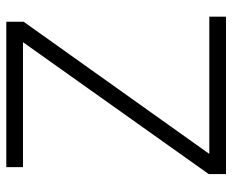

<svg xmlns="http://www.w3.org/2000/svg" viewBox="-84 -654 738 610"><g transform="rotate(-90 285.0 -349.0)"><path d="M537 0H37V-55L456 -645H59V-698H521V-643L101 -53H537Z"/></g></svg>

Font: IBM Plex Sans Thai Looped Light
Style: Regular
Weight: 300
Designer: Mike Abbink, Paul van der Laan, Pieter van Rosmalen, Ben Mitchell, Mark Frömberg
Foundry: Bold Monday
Version: Version 1.1